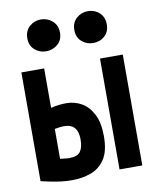

<svg xmlns="http://www.w3.org/2000/svg" viewBox="-85 -820 731 897"><g transform="rotate(-10 280.0 -371.5)"><path d="M185 11Q158 11 133.5 8Q109 5 86 0.5Q63 -4 38 -10V-526H146V-339Q168 -344 185 -346Q202 -348 220 -348Q258 -348 291 -329.5Q324 -311 345 -271Q366 -231 366 -166Q366 -94 340 -56Q314 -18 273 -3.5Q232 11 185 11ZM190 -93Q228 -93 242 -112.5Q256 -132 256 -170Q256 -193 249.5 -209.5Q243 -226 229 -235Q215 -244 190 -244Q179 -244 168.5 -242.5Q158 -241 146 -239V-97Q160 -96 169.5 -94.5Q179 -93 190 -93ZM411 0V-526H519V0ZM393 -603Q362 -603 339 -623Q316 -643 316 -678Q316 -713 339 -733.5Q362 -754 393 -754Q425 -754 447.5 -733.5Q470 -713 470 -678Q470 -643 447.5 -623Q425 -603 393 -603ZM170 -603Q139 -603 116 -623Q93 -643 93 -678Q93 -713 116 -733.5Q139 -754 170 -754Q201 -754 224.5 -733.5Q248 -713 248 -678Q248 -643 224.5 -623Q201 -603 170 -603Z"/></g></svg>

Font: Ubuntu Sans Mono
Style: Regular
Weight: 400
Monospace: yes
Designer: Dalton Maag Ltd
Foundry: Dalton Maag Ltd
Version: Version 1.006